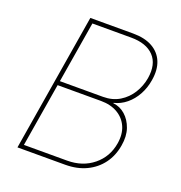

<svg xmlns="http://www.w3.org/2000/svg" viewBox="-131 -840 898 953"><g transform="rotate(20 318.0 -364.0)"><path d="M64.9 0 185.1 -727.5H411.1Q472.7 -727.5 513.2 -704.8Q553.7 -682.1 570.8 -640.6Q587.9 -599.1 578.1 -541.5Q571.3 -499 551.8 -463.4Q532.2 -427.7 502.9 -403.6Q473.6 -379.4 437 -370.6V-368.7Q472.7 -365.2 500.7 -340.6Q528.8 -315.9 542.5 -276.4Q556.2 -236.8 547.4 -186Q538.1 -129.4 507.3 -87.9Q476.6 -46.4 428.2 -23.2Q379.9 0 316.4 0ZM90.8 -22.5H318.8Q400.4 -22.5 456.8 -68.4Q513.2 -114.3 525.4 -189Q533.7 -239.3 517.1 -277.3Q500.5 -315.4 463.9 -336.9Q427.2 -358.4 376 -358.4H146.5ZM150.4 -380.9H377.9Q427.7 -380.9 465.1 -403.6Q502.4 -426.3 525.6 -463.6Q548.8 -501 556.2 -544.4Q568.8 -621.6 529.1 -663.3Q489.3 -705.1 408.7 -705.1H204.1Z"/></g></svg>

Font: Inter 16pt Thin
Style: Italic
Weight: 250
Italic angle: -9.3988°
Version: Version 4.001;git-66647c0bb